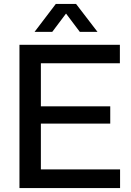

<svg xmlns="http://www.w3.org/2000/svg" viewBox="-20 -957 667 977"><path d="M79 0V-729H590V-635H188V-416H541V-328H188V-95H591V0ZM156 -795 264 -937H367L476 -795H386L316 -888L246 -795Z"/></svg>

Font: Mona Sans Medium
Style: Regular
Weight: 500
Designer: Deni Anggara
Foundry: GitHub
Version: Version 2.000;Glyphs 3.2.3 (3260)